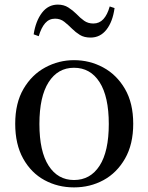

<svg xmlns="http://www.w3.org/2000/svg" viewBox="-20 -798 644 833"><path d="M301 15Q231 15 173 -16.5Q115 -48 80.5 -110Q46 -172 46 -261Q46 -351 82 -412.5Q118 -474 176.5 -505.5Q235 -537 301 -537Q369 -537 427.5 -505.5Q486 -474 522 -412.5Q558 -351 558 -261Q558 -172 522.5 -110Q487 -48 429 -16.5Q371 15 301 15ZM301 -17Q372 -17 412 -79Q452 -141 452 -260Q452 -379 412 -441.5Q372 -504 301 -504Q231 -504 191 -441.5Q151 -379 151 -260Q151 -141 191 -79Q231 -17 301 -17ZM126 -649Q135 -707 162 -742.5Q189 -778 231 -778Q257 -778 276.5 -765.5Q296 -753 311 -738Q328 -720 345 -708Q362 -696 385 -696Q411 -696 428.5 -715Q446 -734 456 -770L477 -763Q469 -704 442 -669.5Q415 -635 373 -635Q345 -635 326.5 -646.5Q308 -658 293 -673Q276 -690 259 -703.5Q242 -717 219 -717Q193 -717 176 -697.5Q159 -678 148 -641Z"/></svg>

Font: Noto Serif KR ExtraLight Medium
Style: Regular
Weight: 500
Version: Version 2.002-H1;hotconv 1.1.0;makeotfexe 2.6.0